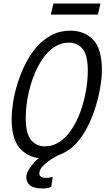

<svg xmlns="http://www.w3.org/2000/svg" viewBox="-20 -883 600 1089"><path d="M224 186Q172 186 150.5 168.5Q129 151 129 122Q129 102 143.5 78.5Q158 55 175.5 36.5Q193 18 202 14Q132 6 89 -46.5Q46 -99 46 -208Q46 -249 54 -301.5Q62 -354 79.5 -410Q97 -466 123.5 -519.5Q150 -573 187 -615.5Q224 -658 272 -683.5Q320 -709 379 -709Q459 -709 508.5 -657.5Q558 -606 558 -486Q558 -446 549.5 -392.5Q541 -339 523.5 -281Q506 -223 479 -168.5Q452 -114 414 -71.5Q376 -29 327 -9Q317 -6 297 4.5Q277 15 255.5 30.5Q234 46 218.5 64Q203 82 203 102Q203 112 212 119Q221 126 243 126Q251 126 260 124.5Q269 123 279 120L271 176Q264 181 251.5 183.5Q239 186 224 186ZM235 -53Q281 -53 319.5 -79.5Q358 -106 387.5 -151Q417 -196 437 -252Q457 -308 467.5 -367.5Q478 -427 478 -481Q478 -570 449 -605.5Q420 -641 370 -641Q324 -641 285.5 -614.5Q247 -588 217.5 -543Q188 -498 167.5 -442Q147 -386 136.5 -327Q126 -268 126 -214Q126 -125 156 -89Q186 -53 235 -53ZM268 -800 283 -863H550L535 -800Z"/></svg>

Font: Ubuntu Sans Mono
Style: Italic
Weight: 400
Italic angle: -13.5°
Monospace: yes
Designer: Dalton Maag Ltd
Foundry: Dalton Maag Ltd
Version: Version 1.006